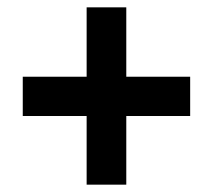

<svg xmlns="http://www.w3.org/2000/svg" viewBox="-20 -615 581 523"><path d="M324 -406V-595H216V-406H42V-299H216V-112H324V-299H498V-406Z"/></svg>

Font: Noto Sans Khmer SemiCondensed
Style: Bold
Weight: 700
Width: 4
Designer: Danh Hong and the Monotype Design Team
Foundry: Monotype Imaging Inc.
Version: Version 2.004